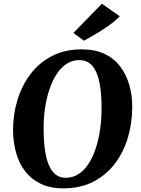

<svg xmlns="http://www.w3.org/2000/svg" viewBox="-20 -1024 772 1054"><path d="M327.5 10Q255 10 202.8 -15.5Q150.5 -41 117 -85.2Q83.5 -129.5 67.8 -187.2Q52 -245 51.5 -309.5Q51.5 -393.5 75 -472.5Q98.5 -551.5 145.5 -614.8Q192.5 -678 263.5 -715.5Q334.5 -753 429.5 -753Q502.5 -753 554.8 -727.8Q607 -702.5 640.5 -658Q674 -613.5 690 -556.8Q706 -500 706 -437Q706 -352 683 -272Q660 -192 612.8 -128.5Q565.5 -65 494.2 -27.5Q423 10 327.5 10ZM341 -48Q380 -48 411.5 -68.5Q443 -89 466.8 -126Q490.5 -163 506.2 -211.2Q522 -259.5 529.8 -315.5Q537.5 -371.5 537.5 -430.5Q537.5 -495 530.5 -544.2Q523.5 -593.5 509 -626.8Q494.5 -660 471.5 -677Q448.5 -694 415.5 -694Q377 -694 345.5 -673.5Q314 -653 290.5 -616.5Q267 -580 251 -532Q235 -484 227 -429Q219 -374 219.5 -316Q219.5 -250.5 226.8 -200.5Q234 -150.5 248.8 -116.5Q263.5 -82.5 286.5 -65.2Q309.5 -48 341 -48ZM441 -800.5 383 -843.5 539.5 -1003.5 637.5 -934.5Q606 -903.5 570.2 -878.8Q534.5 -854 500.8 -834.8Q467 -815.5 441 -800.5Z"/></svg>

Font: Merriweather 20pt ExtraBold
Style: Italic
Weight: 800
Italic angle: -7.8°
Version: Version 2.101